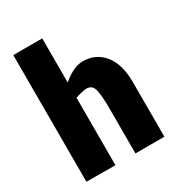

<svg xmlns="http://www.w3.org/2000/svg" viewBox="-168 -809 851 919"><g transform="rotate(-30 257.5 -349.5)"><path d="M202 1 42 0V-700H202V-456Q227 -478 256 -493Q285 -508 315 -508Q386 -508 429.5 -454.5Q473 -401 473 -302V0H313V-250Q313 -318 305 -352Q297 -386 265 -386Q254 -386 237 -382Q220 -378 202 -372Z"/></g></svg>

Font: Epunda Sans ExtraBold
Style: Regular
Weight: 800
Designer: Simon Atzbach
Foundry: typofactur
Version: Version 2.204; ttfautohint (v1.8.4.7-5d5b)